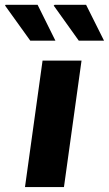

<svg xmlns="http://www.w3.org/2000/svg" viewBox="-78 -756 440 776"><path d="M23 0 94 -511H251.5L180.5 0ZM240.5 -591.5 139 -733.5 143 -736.5H270L342.5 -591.5ZM44.5 -591.5 -57.5 -733.5 -55.5 -736.5H74L146 -591.5Z"/></svg>

Font: Chivo Medium
Style: Italic
Weight: 500
Italic angle: -8.05°
Designer: Hector Gatti
Foundry: Omnibus-Type
Version: Version 2.002